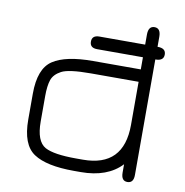

<svg xmlns="http://www.w3.org/2000/svg" viewBox="-74 -698 745 775"><g transform="rotate(10 298.5 -310.5)"><path d="M472.7 -399.4H277.3Q186.5 -399.4 157.2 -383.8Q127.9 -368.2 119.6 -343.8Q111.3 -319.3 111.3 -277.3V-172.9Q111.3 -91.8 150.4 -70.3Q186.5 -50.8 277.3 -50.8H305.7Q472.7 -50.8 472.7 -222.7ZM524.4 -551.8Q557.6 -551.8 557.6 -525.9Q557.6 -500 524.4 -500H523.4V-26.4Q523.4 6.8 498 6.8Q472.7 6.8 472.7 -27.3V-61.5Q415 0 305.7 0H277.3Q165 0 112.8 -34.7Q60.5 -69.3 60.5 -171.9V-278.3Q60.5 -380.9 112.8 -415.5Q165 -450.2 277.3 -450.2H472.7V-500H285.2Q254.9 -500 254.9 -525.9Q254.9 -551.8 285.2 -551.8H472.7V-592.8Q472.7 -627.9 498 -627.9Q523.4 -627.9 523.4 -592.8V-551.8Z"/></g></svg>

Font: Jura
Style: Book
Weight: 400
Version: Version 2.5